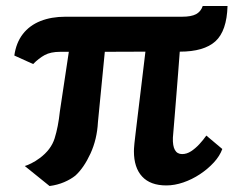

<svg xmlns="http://www.w3.org/2000/svg" viewBox="-20 -613 812 643"><path d="M146 10 63 -57Q70.5 -59 84.8 -66Q99 -73 113 -83.5Q151 -111.5 163 -149.8Q175 -188 180.5 -240L210.5 -439.5H182Q149.5 -439.5 129.5 -428.5Q109.5 -417.5 91 -398.5L28 -427Q34 -470 56.5 -499Q79 -528 115.5 -542.5Q152 -557 199 -557H590Q620.5 -557 636.5 -565.5Q652.5 -574 659 -593H742Q739.5 -509 701.2 -474.5Q663 -440 582 -440Q579.5 -403.5 576.5 -367.8Q573.5 -332 570.8 -296Q568 -260 565 -224.2Q562 -188.5 559 -152Q557 -97 590 -97Q605.5 -97 620 -106.5Q634.5 -116 647.5 -130Q660.5 -144 671 -159L724.5 -114Q716 -90.5 696 -68.8Q676 -47 649.5 -29.5Q623 -12 593.8 -2Q564.5 8 537 8Q483.5 8 456 -21.8Q428.5 -51.5 428.5 -106.5Q428.5 -110.5 428.8 -116Q429 -121.5 430.2 -133Q431.5 -144.5 434 -166Q436.5 -187.5 440.8 -222.8Q445 -258 451.5 -311Q458 -364 467 -440L331 -439.5L308 -204Q305 -146.5 283 -98.8Q261 -51 232.5 -25Q217 -12.5 194.8 -3Q172.5 6.5 146 10Z"/></svg>

Font: Merriweather Sans SemiBold
Style: Italic
Weight: 600
Italic angle: -7.5°
Designer: Eben Sorkin
Foundry: Eben Sorkin
Version: Version 2.001